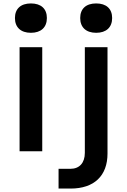

<svg xmlns="http://www.w3.org/2000/svg" viewBox="-20 -881 740 1118"><path d="M226 -606H94V0H226ZM67 -776C67 -722 101 -690 160 -690C219 -690 253 -722 253 -776C253 -830 219 -861 160 -861C101 -861 67 -830 67 -776ZM321 217H391C528 217 606 143 606 13V-606H474V9C474 67 443 102 390 102H321ZM447 -776C447 -722 481 -690 540 -690C599 -690 633 -722 633 -776C633 -830 599 -861 540 -861C481 -861 447 -830 447 -776Z"/></svg>

Font: Martian Mono Std Md
Style: Regular
Weight: 500
Monospace: yes
Designer: Roman Shamin
Foundry: Evil Martians
Version: Version 1.000